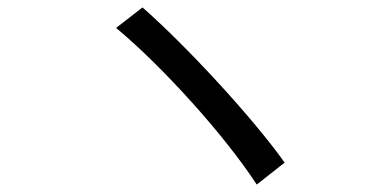

<svg xmlns="http://www.w3.org/2000/svg" viewBox="-20 -601 1040 516"><path d="M363 -581 292 -526C418 -421 584 -237 670 -105L745 -164C656 -289 477 -481 363 -581Z"/></svg>

Font: Noto Sans KR
Style: Regular
Weight: 400
Designer: Ryoko NISHIZUKA 西塚涼子 (kana, bopomofo & ideographs); Paul D. Hunt (Latin, Greek & Cyrillic); Sandoll Communications 산돌커뮤니
Foundry: Adobe
Version: Version 2.004;hotconv 1.0.118;makeotfexe 2.5.65603